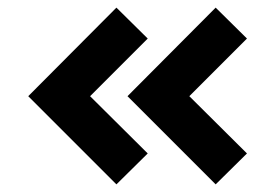

<svg xmlns="http://www.w3.org/2000/svg" viewBox="-20 -550 725 503"><path d="M285 -530 54 -298 285 -67 367 -148 216 -298 367 -449ZM545 -530 314 -298 545 -67 627 -148 476 -298 627 -449Z"/></svg>

Font: Unageo
Style: SemiBold
Weight: 600
Designer: Richard Sepsi
Foundry: Richard Sepsi
Version: Version 2.000